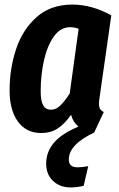

<svg xmlns="http://www.w3.org/2000/svg" viewBox="-20 -566 521 840"><path d="M413 -111Q413 -98 417.5 -90Q422 -82 434 -76L392 14Q281 66 281 132Q281 166 319 166Q338 166 366 161L346 247Q316 254 289 254Q242 254 212 225.5Q182 197 182 150Q182 99 215.5 59Q249 19 323 -12Q298 -34 291 -64Q263 -24 232.5 -4Q202 16 160 16Q95 16 58.5 -34Q22 -84 22 -170Q22 -266 50.5 -351.5Q79 -437 140.5 -491.5Q202 -546 297 -546Q381 -546 467 -499L416 -142Q413 -124 413 -111ZM324 -440Q305 -447 287 -447Q244 -447 215 -405.5Q186 -364 172 -300Q158 -236 158 -168Q158 -124 169 -105Q180 -86 203 -86Q225 -86 244 -104.5Q263 -123 285 -157Z"/></svg>

Font: Fira Sans Compressed SemiBold
Style: Italic
Weight: 600
Width: 1
Italic angle: -8°
Designer: bBox Type GmbH & Carrois Corporate GbR & Edenspiekermann AG
Foundry: bBox Type GmbH & Carrois Corporate GbR & Edenspiekermann AG
Version: Version 4.301